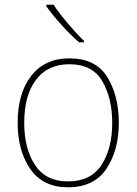

<svg xmlns="http://www.w3.org/2000/svg" viewBox="-20 -786 581 816"><path d="M485 -264Q485 -379 436 -458.5Q387 -538 275 -538Q171 -538 113 -464Q55 -390 55 -264Q55 -146 108.5 -68Q162 10 269 10Q380 10 432.5 -69Q485 -148 485 -264ZM83 -264Q83 -381 133 -447Q183 -513 275 -513Q373 -513 415 -440.5Q457 -368 457 -264Q457 -155 411.5 -85Q366 -15 269 -15Q175 -15 129 -84.5Q83 -154 83 -264ZM208 -766H177V-759Q201 -725 239.5 -682Q278 -639 316 -606H337V-612Q306 -642 267 -688Q228 -734 208 -766Z"/></svg>

Font: Noto Sans Display Thin
Style: Regular
Weight: 250
Designer: Monotype Design Team
Foundry: Monotype Imaging Inc.
Version: Version 1.900